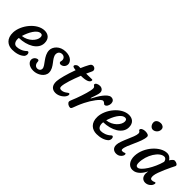

<svg xmlns="http://www.w3.org/2000/svg" viewBox="143 -1703 2675 2675"><g transform="rotate(45 1480.5 -366.0)"><path d="M37.6 -176.3C32.7 -49.3 110.8 4.9 198.2 4.9C263.7 4.9 336.4 -11.2 381.3 -56.6C413.6 -99.1 386.2 -157.2 357.4 -127.9C314.5 -85 254.4 -67.4 211.9 -67.4C164.6 -67.4 145 -113.8 147 -161.1C147 -167.5 147.9 -173.3 148.9 -177.7C305.7 -180.2 452.6 -254.9 453.6 -380.4C454.6 -467.3 399.9 -505.4 333 -505.4C185.1 -505.4 43.5 -324.2 37.6 -176.3ZM159.2 -226.6C188.5 -323.7 248 -440.4 322.3 -440.4C348.1 -440.4 356 -421.4 356 -396C355.5 -331.5 274.4 -237.8 159.2 -226.6Z M483.4 -84.5C483.4 -47.4 521.5 4.4 613.3 4.4C697.3 4.4 788.6 -54.2 788.6 -133.3C788.6 -240.2 671.4 -301.8 671.4 -380.9C671.4 -424.3 701.2 -445.8 737.8 -445.8C775.4 -445.8 809.6 -411.1 792.5 -359.4C788.1 -345.2 797.9 -330.1 813.5 -327.1C844.2 -321.3 895.5 -347.7 895.5 -403.8C895.5 -444.3 856.4 -505.4 749.5 -505.4C630.9 -505.4 567.9 -421.4 567.9 -356C567.9 -243.7 685.1 -167 685.1 -106.9C685.1 -72.8 655.8 -56.6 632.3 -56.6C585 -56.6 568.8 -100.6 568.8 -134.8C568.8 -150.4 555.2 -154.8 549.3 -154.8C522.9 -154.8 483.4 -128.4 483.4 -84.5Z M945.8 -124C940.9 -32.7 987.3 4.9 1050.8 4.9C1117.2 4.9 1177.7 -44.4 1193.8 -77.6C1206.1 -95.7 1209.5 -127.9 1189.5 -127.9C1171.4 -127.9 1139.6 -80.6 1079.6 -80.6C1052.2 -80.6 1043.5 -93.8 1043.5 -116.7C1043.5 -174.8 1087.4 -303.2 1132.8 -416H1136.7C1230.5 -416 1289.1 -437 1289.1 -480.5C1289.1 -486.3 1285.6 -490.7 1277.3 -490.7C1234.4 -490.7 1237.3 -489.3 1175.3 -489.3H1163.6C1177.7 -521.5 1190.9 -549.8 1201.7 -572.3C1217.3 -606.4 1185.5 -636.2 1156.7 -636.2C1133.3 -636.2 1122.1 -627.4 1106.9 -600.1C1087.9 -565.9 1069.8 -527.3 1053.2 -487.8H1014.6C990.2 -487.8 963.4 -462.4 963.4 -448.2C963.4 -435.5 966.8 -424.8 1025.9 -419.4C980 -296.4 948.2 -173.3 945.8 -124Z M1269 -45.9C1269.5 -22 1302.2 4.9 1339.4 4.9C1368.7 4.9 1362.8 -38.6 1432.1 -179.2C1478.5 -272.9 1560.5 -389.2 1598.1 -389.2C1627.9 -389.2 1635.3 -361.3 1652.3 -361.3C1685.5 -361.3 1706.5 -408.2 1705.6 -441.4C1704.6 -480 1684.6 -505.4 1642.1 -505.4C1574.7 -505.4 1495.6 -368.7 1464.4 -307.6C1462.9 -302.2 1455.6 -292 1450.2 -287.6C1449.2 -292.5 1450.7 -298.8 1452.1 -306.6C1459.5 -335.9 1491.2 -402.8 1489.3 -447.3C1489.3 -476.6 1462.4 -505.4 1421.9 -505.4C1385.7 -505.4 1348.6 -489.3 1348.6 -462.9C1349.6 -443.8 1377.4 -452.1 1379.4 -412.1C1379.9 -365.7 1346.2 -256.3 1307.6 -152.3C1287.1 -97.2 1267.1 -58.1 1269 -45.9Z M1699.2 -176.3C1694.3 -49.3 1772.5 4.9 1859.9 4.9C1925.3 4.9 1998 -11.2 2043 -56.6C2075.2 -99.1 2047.9 -157.2 2019 -127.9C1976.1 -85 1916 -67.4 1873.5 -67.4C1826.2 -67.4 1806.6 -113.8 1808.6 -161.1C1808.6 -167.5 1809.6 -173.3 1810.5 -177.7C1967.3 -180.2 2114.3 -254.9 2115.2 -380.4C2116.2 -467.3 2061.5 -505.4 1994.6 -505.4C1846.7 -505.4 1705.1 -324.2 1699.2 -176.3ZM1820.8 -226.6C1850.1 -323.7 1909.7 -440.4 1983.9 -440.4C2009.8 -440.4 2017.6 -421.4 2017.6 -396C2017.1 -331.5 1936 -237.8 1820.8 -226.6Z M2379.4 -592.8C2418 -597.2 2456.1 -631.8 2456.1 -680.2C2456.1 -722.7 2415.5 -737.3 2389.6 -737.3C2353.5 -737.3 2306.2 -718.8 2306.2 -671.9C2306.2 -630.9 2337.4 -587.9 2379.4 -592.8ZM2160.6 -81.5C2160.6 -17.1 2205.1 4.9 2246.1 4.9C2297.4 4.9 2325.2 -26.4 2335.9 -45.4C2347.7 -65.9 2348.6 -91.3 2332 -91.3C2319.3 -91.3 2316.9 -80.6 2284.7 -80.6C2271 -80.6 2263.2 -85 2263.2 -102.1C2263.2 -180.2 2386.7 -366.2 2386.7 -467.8C2386.7 -491.7 2362.8 -505.4 2314.9 -505.4C2278.8 -505.4 2239.7 -489.3 2239.7 -462.9C2239.7 -443.8 2269 -452.1 2269 -412.1C2269 -341.8 2160.6 -168.5 2160.6 -81.5Z M2566.9 4.9C2651.9 4.9 2709.5 -78.6 2738.3 -136.7C2735.4 -118.2 2733.4 -100.1 2733.4 -95.2C2733.4 -21 2777.3 4.9 2818.4 4.9C2869.6 4.9 2904.8 -30.8 2915.5 -49.8C2927.2 -70.3 2932.6 -98.6 2916 -98.6C2903.3 -98.6 2892.6 -85 2860.4 -85C2825.7 -85 2827.6 -124 2829.6 -148.4C2834.5 -216.3 2930.2 -411.6 2954.1 -457.5C2966.8 -483.9 2928.2 -505.4 2894.5 -505.4C2880.9 -505.4 2867.7 -495.1 2859.9 -485.4C2852.5 -478.5 2843.3 -464.8 2835 -451.2C2817.4 -479 2789.1 -505.4 2744.6 -505.4C2616.7 -505.4 2456.1 -337.4 2449.2 -157.2C2445.8 -65.9 2490.7 4.9 2566.9 4.9ZM2557.6 -127.9C2557.6 -281.7 2660.6 -441.9 2751.5 -441.9C2783.7 -441.9 2798.8 -409.2 2800.3 -387.7C2759.8 -236.3 2655.3 -69.3 2595.2 -69.3C2567.4 -69.3 2557.6 -92.8 2557.6 -127.9Z"/></g></svg>

Font: Courgette
Style: Regular
Weight: 400
Designer: Karolina Lach
Foundry: Karolina Lach
Version: Version 1.002